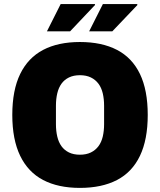

<svg xmlns="http://www.w3.org/2000/svg" viewBox="-20 -905 781 937"><path d="M370 12Q264 12 190.5 -26.5Q117 -65 78.5 -144.5Q40 -224 40 -344Q40 -465 78.5 -544Q117 -623 190.5 -661.5Q264 -700 370 -700Q477 -700 551 -661.5Q625 -623 663 -544Q701 -465 701 -344Q701 -224 663 -144.5Q625 -65 551 -26.5Q477 12 370 12ZM370 -150Q401 -150 423.5 -161Q446 -172 460.5 -191.5Q475 -211 481.5 -238.5Q488 -266 488 -299V-389Q488 -422 481.5 -449.5Q475 -477 460.5 -496.5Q446 -516 423.5 -527Q401 -538 370 -538Q339 -538 316.5 -527Q294 -516 280 -496.5Q266 -477 259.5 -449.5Q253 -422 253 -389V-299Q253 -266 259.5 -238.5Q266 -211 280 -191.5Q294 -172 316.5 -161Q339 -150 370 -150ZM415 -752 482 -885H649L651 -881L528 -752ZM209 -752 276 -885H443L444 -881L322 -752Z"/></svg>

Font: Archivo SemiCondensed Black
Style: Regular
Weight: 900
Width: 4
Designer: Hector Gatti
Foundry: Omnibus-Type
Version: Version 2.001